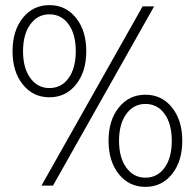

<svg xmlns="http://www.w3.org/2000/svg" viewBox="-20 -725 759 750"><path d="M173 -345Q109 -345 69 -395Q29 -445 29 -525Q29 -605 69 -655Q109 -705 173 -705Q237 -705 277 -655Q317 -605 317 -525Q317 -445 277 -395Q237 -345 173 -345ZM173 -381Q220 -381 248 -420Q276 -459 276 -525Q276 -591 248 -630Q220 -669 173 -669Q127 -669 98.5 -630Q70 -591 70 -525Q70 -459 98.5 -420Q127 -381 173 -381ZM142 0 537 -700H582L187 0ZM548 5Q484 5 444 -45Q404 -95 404 -175Q404 -255 444 -305Q484 -355 548 -355Q612 -355 652 -305Q692 -255 692 -175Q692 -95 652 -45Q612 5 548 5ZM548 -31Q595 -31 623 -70Q651 -109 651 -175Q651 -241 623 -280Q595 -319 548 -319Q502 -319 473.5 -280Q445 -241 445 -175Q445 -109 473.5 -70Q502 -31 548 -31Z"/></svg>

Font: Red Hat Text VF
Style: Regular
Weight: 300
Designer: Pentagram, MCKL
Foundry: Pentagram, MCKL
Version: Version 1.023